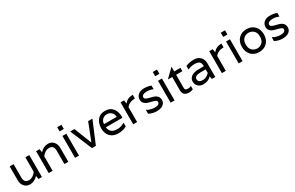

<svg xmlns="http://www.w3.org/2000/svg" viewBox="218 -2287 5935 3869"><g transform="rotate(-30 3185.5 -353.0)"><path d="M254 10Q171 10 123 -46Q75 -102 75 -186V-510H166V-196Q166 -74 276 -74Q363 -74 440 -170V-510H531V0H451L440 -64V-79H438Q357 10 254 10Z M966 -520Q1049 -520 1097 -464Q1145 -408 1145 -324V0H1054V-314Q1054 -436 944 -436Q857 -436 780 -340V0H689V-510H769L780 -446V-431H782Q863 -520 966 -520Z M1302 0V-510H1393V0ZM1397 -716V-618H1299V-716Z M1901 -510H2000L1786 0H1696L1482 -510H1581L1739 -108H1743Z M2533 -255V-223H2147Q2155 -153 2199 -114Q2243 -75 2332.5 -75Q2422 -75 2498 -125H2503V-37Q2419 10 2305.5 10Q2192 10 2123.5 -59.5Q2055 -129 2055 -247.5Q2055 -366 2116 -443Q2177 -520 2294 -520Q2411 -520 2472 -443Q2533 -366 2533 -255ZM2147 -297H2442Q2438 -369 2393.5 -406Q2349 -443 2294 -443Q2239 -443 2195 -406Q2151 -369 2147 -297Z M2936 -520H2944V-433H2936Q2877 -433 2826 -410Q2775 -387 2746 -346V0H2655V-510H2735L2746 -446V-431H2748Q2820 -520 2936 -520Z M3021 -35V-122H3026Q3107 -74 3204 -74Q3315 -74 3315 -145Q3315 -168 3284 -182.5Q3253 -197 3209 -207Q3165 -217 3121 -231Q3077 -245 3046 -278Q3015 -311 3015 -362Q3015 -432 3065.5 -476Q3116 -520 3203 -520Q3290 -520 3365 -492V-409H3358Q3291 -437 3227 -437Q3163 -437 3132.5 -417.5Q3102 -398 3102 -368.5Q3102 -339 3133 -323Q3164 -307 3208.5 -297.5Q3253 -288 3297 -274Q3341 -260 3372 -226Q3403 -192 3403 -133Q3403 -74 3352.5 -32Q3302 10 3202.5 10Q3103 10 3021 -35Z M3526 0V-510H3617V0ZM3621 -716V-618H3523V-716Z M4048 -432H3903V-130Q3903 -88 3926 -78Q3945 -70 3975 -70Q4005 -70 4041 -86H4048V-12Q4006 10 3958 10Q3812 10 3812 -122V-432H3717V-438L3903 -620V-510H4048Z M4172 -482Q4259 -520 4358.5 -520Q4458 -520 4511 -462Q4564 -404 4564 -323V0H4484L4473 -64H4470Q4398 10 4285 10Q4217 10 4169.5 -31Q4122 -72 4122 -143Q4122 -214 4180.5 -258Q4239 -302 4352 -302H4473V-310Q4473 -376 4440.5 -405Q4408 -434 4328 -434Q4248 -434 4178 -400H4172ZM4473 -145V-229H4364Q4213 -229 4213 -149.5Q4213 -70 4319 -70Q4363 -70 4404 -91.5Q4445 -113 4473 -145Z M4999 -520H5007V-433H4999Q4940 -433 4889 -410Q4838 -387 4809 -346V0H4718V-510H4798L4809 -446V-431H4811Q4883 -520 4999 -520Z M5109 0V-510H5200V0ZM5204 -716V-618H5106V-716Z M5331 -255Q5331 -374 5401 -447Q5471 -520 5586.5 -520Q5702 -520 5772.5 -447Q5843 -374 5843 -255Q5843 -136 5772.5 -63Q5702 10 5586.5 10Q5471 10 5401 -63Q5331 -136 5331 -255ZM5471.5 -118.5Q5521 -73 5587 -73Q5653 -73 5702.5 -118.5Q5752 -164 5752 -255.5Q5752 -347 5702.5 -392Q5653 -437 5587 -437Q5521 -437 5471.5 -392Q5422 -347 5422 -255.5Q5422 -164 5471.5 -118.5Z M5949 -35V-122H5954Q6035 -74 6132 -74Q6243 -74 6243 -145Q6243 -168 6212 -182.5Q6181 -197 6137 -207Q6093 -217 6049 -231Q6005 -245 5974 -278Q5943 -311 5943 -362Q5943 -432 5993.5 -476Q6044 -520 6131 -520Q6218 -520 6293 -492V-409H6286Q6219 -437 6155 -437Q6091 -437 6060.5 -417.5Q6030 -398 6030 -368.5Q6030 -339 6061 -323Q6092 -307 6136.5 -297.5Q6181 -288 6225 -274Q6269 -260 6300 -226Q6331 -192 6331 -133Q6331 -74 6280.5 -32Q6230 10 6130.5 10Q6031 10 5949 -35Z"/></g></svg>

Font: Varela
Style: Regular
Weight: 400
Designer: Joe Prince
Foundry: Joe Prince
Version: Version 1.000